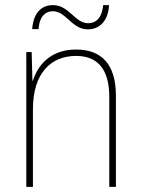

<svg xmlns="http://www.w3.org/2000/svg" viewBox="-20 -732 553 752"><path d="M106 -618H131C135 -672 161 -688 187 -688C239 -688 261 -617 324 -617C369 -617 404 -649 407 -712H384C379 -658 353 -641 325 -641C274 -641 250 -712 188 -712C143 -712 111 -683 106 -618ZM278 -538C178 -538 128 -477 109 -416H107L104 -528H83V0H109V-305C109 -446 180 -513 278 -513C359 -513 408 -465 408 -352V0H434V-357C434 -481 377 -538 278 -538Z"/></svg>

Font: Noto Sans Malayalam SemiCondensed Thin
Style: Regular
Weight: 100
Width: 4
Designer: Jelle Bosma - Monotype Design Team
Foundry: Monotype Imaging Inc.
Version: Version 2.104